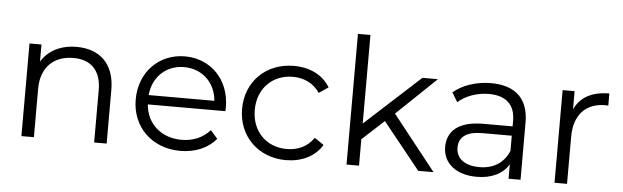

<svg xmlns="http://www.w3.org/2000/svg" viewBox="-48 -912 3523 1086"><g transform="rotate(5 1714.0 -368.5)"><path d="M170 0V-276C170 -395 241 -466 354 -466C455 -466 512 -407 512 -298V0H583V-305C583 -452 499 -530 367 -530C276 -530 206 -493 167 -429V-526H99V0Z M1001 5C1085 5 1157 -25 1204 -81L1164 -127C1124 -82 1068 -58 1003 -58C887 -58 804 -132 796 -241H1236L1237 -263C1237 -419 1129 -530 982 -530C835 -530 725 -419 725 -263C725 -108 839 5 1001 5ZM982 -469C1085 -469 1160 -398 1169 -294H796C805 -398 881 -469 982 -469Z M1600 5C1689 5 1765 -31 1806 -99L1753 -135C1718 -83 1663 -58 1600 -58C1485 -58 1401 -140 1401 -263C1401 -385 1485 -468 1600 -468C1663 -468 1718 -442 1753 -390L1806 -426C1765 -494 1691 -530 1600 -530C1444 -530 1329 -419 1329 -263C1329 -107 1444 5 1600 5Z M1945 -742V0H2016V-150L2140 -264L2352 0H2439L2193 -311L2418 -526H2330L2016 -239V-742Z M2684 5C2769 5 2833 -27 2865 -82V0H2933V-326C2933 -461 2857 -530 2720 -530C2637 -530 2559 -504 2506 -459L2538 -406C2582 -445 2646 -468 2713 -468C2810 -468 2862 -420 2862 -329V-297H2695C2554 -297 2492 -237 2492 -148C2492 -56 2567 5 2684 5ZM2562 -150C2562 -213 2607 -244 2697 -244H2862V-158C2834 -89 2775 -51 2695 -51C2611 -51 2562 -89 2562 -150Z M3197 0V-268C3197 -391 3263 -462 3374 -462L3391 -461V-530C3294 -530 3227 -494 3194 -423V-526H3126V0Z"/></g></svg>

Font: Malon Grotesk
Style: Regular
Weight: 400
Designer: Julieta Ulanovsky
Foundry: Julieta Ulanovsky
Version: Version 7.200